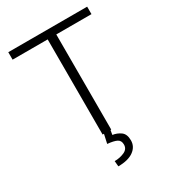

<svg xmlns="http://www.w3.org/2000/svg" viewBox="-218 -826 1033 1152"><g transform="rotate(-30 298.5 -249.5)"><path d="M572.3 -710.9V-659.2H328.6V0H269V-659.2H25.9V-710.9ZM278.3 0H323.7L318.4 31.2Q348.6 35.2 373.8 53.2Q398.9 71.3 398.9 114.7Q398.9 158.7 361.3 185.5Q323.7 212.4 255.4 212.4L252 174.3Q288.1 174.3 319.1 160.6Q350.1 147 350.1 115.7Q350.1 87.4 329.1 76.9Q308.1 66.4 264.6 62.5Z"/></g></svg>

Font: Vazirmatn RD UI FD ExtraLight
Style: Regular
Weight: 200
Designer: Saber Rastikerdar
Foundry: Saber Rastikerdar
Version: Version 33.003